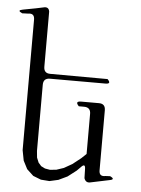

<svg xmlns="http://www.w3.org/2000/svg" viewBox="-68 -821 622 849"><g transform="rotate(5 243.0 -396.0)"><path d="M400.4 -485.4Q420.9 -464.8 392.6 -464.8H146.5Q117.2 -464.8 117.2 -435.5V-141.6L120.1 -112.3L128.9 -90.8L141.6 -76.2L159.2 -67.4L181.6 -63.5L210 -66.4L242.2 -77.1L278.3 -97.7L315.4 -127L336.9 -147.5V-325.2Q336.9 -354.5 307.6 -354.5H284.2Q263.7 -376 293 -376H372.1Q400.4 -376 400.4 -346.7V-80.1Q400.4 -51.8 428.7 -57.6L449.2 -58.6Q475.6 -45.9 447.3 -41L363.3 -23.4Q343.8 -19.5 336.9 -40L335.9 -79.1Q335.9 -108.4 316.4 -86.9L299.8 -70.3L261.7 -41L222.7 -22.5L183.6 -13.7L145.5 -16.6L110.4 -30.3L81.1 -57.6L62.5 -93.8L53.7 -139.6V-718.8Q53.7 -748 25.4 -743.2L-1 -742.2Q-27.3 -753.9 1 -758.8L57.6 -769.5L94.7 -777.3Q114.3 -780.3 117.2 -759.8V-515.6Q117.2 -486.3 145.5 -486.3Z"/></g></svg>

Font: B2 Hana
Style: Regular
Weight: 500
Version: 2020-08-05; (max)